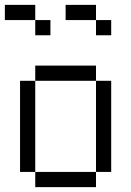

<svg xmlns="http://www.w3.org/2000/svg" viewBox="-20 -770 540 790"><path d="M187.5 -625V-687.5H125V-625ZM437.5 -625V-687.5H375V-625ZM125 -62.5V0H375V-62.5ZM125 -62.5Q125 -62.5 125 -437.5H62.5Q62.5 -437.5 62.5 -62.5ZM375 -62.5H437.5Q437.5 -62.5 437.5 -437.5H375Q375 -437.5 375 -62.5ZM125 -437.5H375V-500H125ZM125 -687.5V-750H0V-687.5ZM375 -687.5V-750H250V-687.5Z"/></svg>

Font: CalcUnifontExMono
Style: Regular
Weight: 500
Version: Version 15.0.06